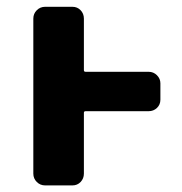

<svg xmlns="http://www.w3.org/2000/svg" viewBox="-20 -569 540 571"><path d="M114.3 -17.6Q99.6 -17.6 89.4 -27.8Q79.1 -38.1 79.1 -52.7V-513.7Q79.1 -528.3 89.4 -538.6Q99.6 -548.8 114.3 -548.8H195.3Q210 -548.8 219.7 -538.6Q229.5 -528.3 229.5 -513.7V-360.4Q229.5 -355.5 234.4 -355.5H421.9Q436.5 -355.5 446.8 -345.2Q457 -335 457 -321.3V-272.5Q457 -257.8 446.8 -248Q436.5 -238.3 421.9 -238.3H234.4Q229.5 -238.3 229.5 -233.4V-52.7Q229.5 -38.1 219.7 -27.8Q210 -17.6 195.3 -17.6Z"/></svg>

Font: Rounded-L Mgen+ 1m bold
Style: Bold
Weight: 700
Designer: [Source Han Sans]
Ryoko NISHIZUKA  (kana & ideographs); Paul D. Hunt (Latin, Greek & Cyrillic); Wenlong ZHANG  (bopomofo
Version: Version 1.059.20150602